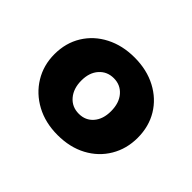

<svg xmlns="http://www.w3.org/2000/svg" viewBox="-81 -778 530 530"><g transform="rotate(45 183.5 -513.0)"><path d="M185 -362Q137 -362 100 -382Q63 -402 42 -436.5Q21 -471 21 -514Q21 -558 42 -592Q63 -626 100 -645Q137 -664 184 -664Q232 -664 269 -644.5Q306 -625 326.5 -591Q347 -557 347 -513Q347 -470 326.5 -435.5Q306 -401 269.5 -381.5Q233 -362 185 -362ZM185 -445Q211 -445 227 -463.5Q243 -482 243 -513Q243 -545 226.5 -564Q210 -583 184 -583Q158 -583 141.5 -564.5Q125 -546 125 -515Q125 -484 141.5 -464.5Q158 -445 185 -445Z"/></g></svg>

Font: Ysabeau Office ExtraBold
Style: Regular
Weight: 800
Designer: Christian Thalmann (Catharsis Fonts)
Version: Version 2.001;gftools[0.9.30]; featfreeze: tnum,lnum,ss02